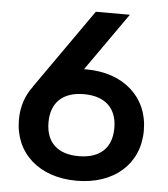

<svg xmlns="http://www.w3.org/2000/svg" viewBox="-52 -766 717 820"><g transform="rotate(5 306.5 -356.0)"><path d="M325.7 -718.8 85 -376 85.4 -375.5C55.7 -336.9 38.6 -287.6 38.6 -231C38.6 -87.9 145.5 7.3 306.2 7.3C467.3 7.3 574.2 -87.9 574.2 -231C574.2 -374 467.3 -470.2 306.2 -470.2C303.2 -470.2 299.8 -470.2 296.9 -470.2L471.7 -718.8ZM306.2 -98.1C215.8 -98.1 165.5 -145 165.5 -231C165.5 -315.9 215.8 -363.8 306.2 -363.8C397 -363.8 447.8 -315.9 447.8 -231C447.8 -145 397 -98.1 306.2 -98.1Z"/></g></svg>

Font: Winston SemiBold
Style: Regular
Weight: 600
Designer: Vernon Adams, Kim Jin-seong, David Berlow, Cristiano Sobral
Foundry: The Winston Project Authors
Version: Version 3.004